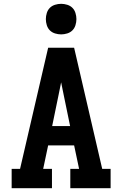

<svg xmlns="http://www.w3.org/2000/svg" viewBox="-20 -985 640 1005"><path d="M41 0V-101H85L232 -735H368L515 -101H559V0H348V-101H394L368 -224H232L206 -101H252V0ZM347 -325 313 -490Q310 -506 306.5 -522Q303 -538 300 -554Q297 -538 293.5 -522Q290 -506 287 -490L253 -325ZM300 -805Q284 -805 268 -810Q252 -815 241 -826Q230 -837 225 -853Q220 -869 220 -885Q220 -901 225 -917Q230 -933 241 -944Q252 -955 268 -960Q284 -965 300 -965Q316 -965 332 -960Q348 -955 359 -944Q370 -933 375 -917Q380 -901 380 -885Q380 -869 375 -853Q370 -837 359 -826Q348 -815 332 -810Q316 -805 300 -805Z"/></svg>

Font: Iosevka Etoile
Style: Bold
Weight: 700
Designer: Belleve Invis
Foundry: Belleve Invis
Version: Version 28.1.0; ttfautohint (v1.8.4)